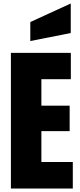

<svg xmlns="http://www.w3.org/2000/svg" viewBox="-20 -1081 461 1101"><path d="M153.8 -845.7V-954.6L385.7 -1061V-891.6ZM42.5 0V-777.8H386.2V-627H217.3V-475.1H379.4V-329.1H217.3V-151.9H397.5V0Z"/></svg>

Font: Anton
Style: Regular
Weight: 400
Foundry: vernon adams
Version: Version 1.000